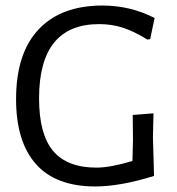

<svg xmlns="http://www.w3.org/2000/svg" viewBox="-20 -666 640 693"><path d="M538 -601C480 -631 417.3 -646 350 -646C250 -646 173 -617.2 119 -559.5C65 -501.8 38 -418 38 -308C38 -206 61.8 -128 109.5 -74C157.2 -20 228.7 7 324 7C384 7 454.7 -5.7 536 -31L532 -171L534 -257L459 -251L460 -160L458 -85C404.7 -69 361.3 -61 328 -61C257.3 -61 205.2 -81.2 171.5 -121.5C137.8 -161.8 121 -225 121 -311C121 -489.7 193.3 -579 338 -579C368 -579 396.5 -574.7 423.5 -566C450.5 -557.3 480 -543 512 -523L522 -525Z"/></svg>

Font: Alegreya Sans
Style: Regular
Weight: 400
Designer: Juan Pablo del Peral
Foundry: Huerta Tipografica
Version: Version 1.000;PS 001.000;hotconv 1.0.70;makeotf.lib2.5.58329